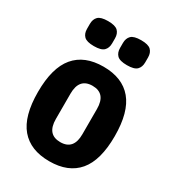

<svg xmlns="http://www.w3.org/2000/svg" viewBox="-183 -850 874 966"><g transform="rotate(30 254.0 -367.5)"><path d="M254 12Q144 12 87.5 -55Q31 -122 31 -262Q31 -402 87.5 -469.5Q144 -537 254 -537Q364 -537 420.5 -469.5Q477 -402 477 -262Q477 -122 420.5 -55Q364 12 254 12ZM254 -99Q331 -99 331 -189V-336Q331 -426 254 -426Q177 -426 177 -336V-189Q177 -99 254 -99ZM159 -602Q117 -602 101.5 -617.5Q86 -633 86 -660V-689Q86 -716 101.5 -731.5Q117 -747 159 -747Q201 -747 216.5 -731.5Q232 -716 232 -689V-660Q232 -633 216.5 -617.5Q201 -602 159 -602ZM351 -602Q309 -602 293.5 -617.5Q278 -633 278 -660V-689Q278 -716 293.5 -731.5Q309 -747 351 -747Q393 -747 408.5 -731.5Q424 -716 424 -689V-660Q424 -633 408.5 -617.5Q393 -602 351 -602Z"/></g></svg>

Font: IBM Plex Sans Cond
Style: Bold
Weight: 700
Width: 3
Designer: Mike Abbink, Paul van der Laan, Pieter van Rosmalen
Foundry: Bold Monday
Version: Version 1.3